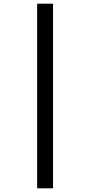

<svg xmlns="http://www.w3.org/2000/svg" viewBox="-20 -783 488 1039"><path d="M181 -763H267V236H181Z"/></svg>

Font: Noto Sans Khmer Condensed Medium
Style: Regular
Weight: 500
Width: 3
Designer: Danh Hong and the Monotype Design Team
Foundry: Monotype Imaging Inc.
Version: Version 2.004; ttfautohint (v1.8.4.7-5d5b)